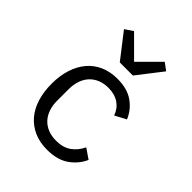

<svg xmlns="http://www.w3.org/2000/svg" viewBox="-218 -898 1036 1036"><g transform="rotate(45 300.0 -380.5)"><path d="M84 -258Q84 -319 100 -369Q116 -419 146 -454.5Q176 -490 219 -509Q262 -528 317 -528Q392 -528 439 -495Q486 -462 508 -409L444 -375Q430 -415 397.5 -437Q365 -459 317 -459Q282 -459 254.5 -447.5Q227 -436 208 -415Q189 -394 179.5 -365Q170 -336 170 -302V-214Q170 -180 179.5 -151Q189 -122 208 -101Q227 -80 255 -68.5Q283 -57 319 -57Q371 -57 405 -81Q439 -105 459 -147L516 -108Q493 -56 444.5 -22Q396 12 318 12Q262 12 218.5 -7.5Q175 -27 145 -62Q115 -97 99.5 -147Q84 -197 84 -258ZM263 -599 152 -742 198 -773 315 -656 432 -773 474 -742 363 -599Z"/></g></svg>

Font: IBM Plaex Mono
Style: Regular
Weight: 400
Designer: Mike Abbink, Paul van der Laan, Pieter van Rosmalen
Foundry: Bold Monday
Version: Version 2.003